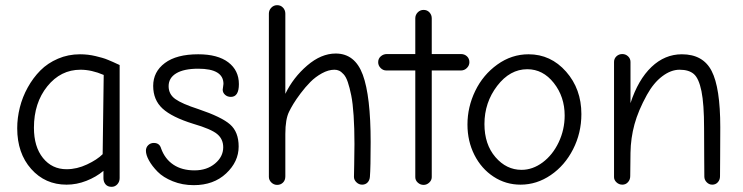

<svg xmlns="http://www.w3.org/2000/svg" viewBox="-20 -701 2845 735"><path d="M407.2 14.2Q392.1 14.2 384 4.6Q376 -4.9 376 -19V-46.9Q348.1 -23.4 310.8 -8.8Q273.4 5.9 234.9 5.9Q152.8 5.9 99.4 -54.2Q45.9 -114.3 45.9 -210Q45.9 -249.5 55.9 -289.6Q65.9 -329.6 86.2 -366.2Q106.4 -402.8 134.5 -431.2Q162.6 -459.5 201.9 -476.3Q241.2 -493.2 286.1 -493.2Q301.3 -493.2 316.4 -491.5Q331.5 -489.7 345.7 -486.3Q359.9 -482.9 371.1 -479.7Q382.3 -476.6 394.5 -471.4Q406.7 -466.3 412.8 -463.6Q418.9 -460.9 428.2 -456.5Q437.5 -452.1 438 -452.1V-19Q438 -5.4 429.2 4.4Q420.4 14.2 407.2 14.2ZM234.9 -53.2Q274.4 -53.2 313.2 -71.5Q352.1 -89.8 373 -110.8L377 -414.1Q330.6 -434.1 288.1 -434.1Q212.4 -434.1 161.1 -370.6Q109.9 -307.1 109.9 -211.9Q109.9 -139.2 144.5 -96.2Q179.2 -53.2 234.9 -53.2Z M721.7 7.8Q678.2 7.8 641.4 -7.1Q604.5 -22 583.3 -43.7Q562 -65.4 550.3 -86.7Q538.6 -107.9 538.6 -124Q538.6 -136.7 547.4 -145.3Q556.2 -153.8 568.8 -153.8Q590.8 -153.8 596.7 -132.8Q611.3 -92.3 643.8 -70.6Q676.3 -48.8 724.6 -48.8Q772 -48.8 803.2 -75Q834.5 -101.1 834.5 -137.2Q834.5 -168.5 811.5 -187.7Q788.6 -207 719.7 -227.1Q638.2 -252.4 602.3 -285.4Q566.4 -318.4 566.4 -372.1Q566.4 -426.3 611.1 -459.7Q655.8 -493.2 738.8 -493.2Q813.5 -493.2 854 -462.4Q894.5 -431.6 894.5 -378.9Q894.5 -330.1 863.8 -330.1Q850.6 -330.1 841.6 -338.1Q832.5 -346.2 832.5 -357.9Q832.5 -361.8 834 -368.7Q835.4 -375.5 835.4 -379.9Q835.4 -438 738.8 -438Q684.1 -438 654.8 -420.4Q625.5 -402.8 625.5 -371.1Q625.5 -340.3 650.9 -322Q676.3 -303.7 739.7 -283.2Q828.1 -253.4 860.8 -224.6Q893.6 -195.8 893.6 -140.1Q893.6 -82 845.7 -37.1Q797.9 7.8 721.7 7.8Z M1041 6.8Q1028.3 6.8 1018.8 -2.4Q1009.3 -11.7 1009.3 -23.9V-648.9Q1009.3 -662.1 1018.6 -671.6Q1027.8 -681.2 1041 -681.2Q1054.7 -681.2 1063.5 -671.6Q1072.3 -662.1 1072.3 -648.9V-341.8Q1102.5 -404.3 1156 -450.2Q1209.5 -496.1 1265.1 -496.1Q1338.9 -496.1 1368.9 -414.6Q1398.9 -333 1398.9 -157.2Q1398.9 -58.1 1396 -23.9Q1395 -10.7 1387 -2.4Q1378.9 5.9 1366.2 5.9Q1354 5.9 1344.5 -3.2Q1335 -12.2 1335 -23.9Q1335 -26.9 1335.9 -70.3Q1336.9 -113.8 1336.9 -149.9Q1336.9 -210.9 1333.7 -258.5Q1330.6 -306.2 1324.5 -336.2Q1318.4 -366.2 1311.5 -386.5Q1304.7 -406.7 1295.4 -416.7Q1286.1 -426.8 1278.1 -430.4Q1270 -434.1 1260.3 -434.1Q1237.3 -434.1 1212.4 -420.4Q1187.5 -406.7 1168.2 -387.2Q1148.9 -367.7 1131.1 -344Q1113.3 -320.3 1103 -303.2Q1092.8 -286.1 1086.9 -273.9Q1072.3 -245.1 1072.3 -188V-25.9Q1072.3 -10.7 1063.2 -2Q1054.2 6.8 1041 6.8Z M1601.6 6.8Q1588.9 6.8 1579.3 -2Q1569.8 -10.7 1569.8 -22.9V-431.2H1459Q1446.3 -431.2 1437 -440.7Q1427.7 -450.2 1427.7 -462.9Q1427.7 -476.6 1437.7 -485.4Q1447.8 -494.1 1460.9 -494.1H1569.8V-630.9Q1569.8 -644 1579.1 -653.6Q1588.4 -663.1 1601.6 -663.1Q1615.2 -663.1 1624 -653.6Q1632.8 -644 1632.8 -630.9V-494.1H1744.6Q1758.3 -494.1 1767.6 -485.4Q1776.9 -476.6 1776.9 -462.9Q1776.9 -450.2 1767.3 -440.7Q1757.8 -431.2 1744.6 -431.2H1632.8V-22.9Q1632.8 -11.2 1623.3 -2.2Q1613.8 6.8 1601.6 6.8Z M1972.7 5.9Q1916 5.9 1869.4 -24.7Q1822.8 -55.2 1796.1 -107.9Q1769.5 -160.6 1769.5 -224.1Q1769.5 -291.5 1799.3 -353Q1829.1 -414.6 1883.8 -453.9Q1938.5 -493.2 2003.4 -493.2Q2088.4 -493.2 2147 -426.8Q2205.6 -360.4 2205.6 -264.2Q2205.6 -191.9 2173.8 -129.6Q2142.1 -67.4 2088.4 -30.8Q2034.7 5.9 1972.7 5.9ZM1976.6 -50.8Q2019 -50.8 2057.4 -79.3Q2095.7 -107.9 2118.7 -156.2Q2141.6 -204.6 2141.6 -258.8Q2141.6 -330.6 2100.1 -383.3Q2058.6 -436 1998.5 -436Q1932.1 -436 1883.3 -372.3Q1834.5 -308.6 1834.5 -226.1Q1834.5 -148.4 1876.5 -99.6Q1918.5 -50.8 1976.6 -50.8Z M2362.3 5.9Q2349.6 5.9 2340.1 -2.9Q2330.6 -11.7 2330.6 -22.9V-463.9Q2330.6 -476.6 2339.8 -485.4Q2349.1 -494.1 2362.3 -494.1Q2375 -494.1 2384.3 -485.4Q2393.6 -476.6 2393.6 -463.9V-306.2Q2422.9 -396 2473.9 -444.6Q2524.9 -493.2 2590.3 -493.2Q2671.4 -493.2 2704.3 -429.2Q2737.3 -365.2 2737.3 -213.9Q2737.3 -155.8 2736.8 -98.9Q2736.3 -42 2736.3 -25.9Q2736.3 -12.7 2728 -3.4Q2719.7 5.9 2706.5 5.9Q2694.3 5.9 2685.3 -3.4Q2676.3 -12.7 2676.3 -24.9Q2676.3 -40.5 2675.8 -97.2Q2675.3 -153.8 2675.3 -210Q2675.3 -303.2 2665.3 -352.1Q2655.3 -400.9 2636.2 -417.5Q2617.2 -434.1 2581.5 -434.1Q2548.3 -434.1 2515.1 -408.9Q2481.9 -383.8 2456.5 -337.9Q2423.3 -277.8 2408.9 -225.1Q2394.5 -172.4 2393.6 -116.2L2392.6 -26.9Q2392.6 -13.2 2384 -3.7Q2375.5 5.9 2362.3 5.9Z"/></svg>

Font: Comic Neue
Style: Regular
Weight: 400
Designer: Craig Rozynski
Foundry: Craig Rozynski
Version: Version 2.003;hotconv 1.0.109;makeotfexe 2.5.65596